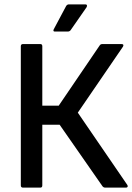

<svg xmlns="http://www.w3.org/2000/svg" viewBox="-20 -856 604 876"><path d="M85 0Q75 0 75 -10V-645Q75 -655 85 -655H164Q173 -655 173 -645V-374H248L435 -649Q439 -655 447 -655H534Q541 -655 542.5 -651.5Q544 -648 541 -643L335 -342L561 -12Q564 -7 562 -3.5Q560 0 555 0H460Q452 0 447 -7L252 -287H173V-10Q173 0 164 0ZM230 -712Q225 -712 224 -715Q223 -718 225 -722L282 -829Q287 -836 294 -836H370Q375 -836 376.5 -832.5Q378 -829 375 -823L302 -718Q297 -712 289 -712Z"/></svg>

Font: Sofia Sans Semi Condensed SemiBold
Style: Regular
Weight: 600
Designer: Botio Nikoltchev, Ani Petrova
Foundry: lettersoup
Version: Version 4.100